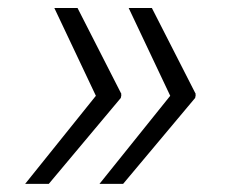

<svg xmlns="http://www.w3.org/2000/svg" viewBox="-20 -534 577 476"><path d="M42.3 -78.1 217.7 -296.5 114.7 -514.2H172.2L280.9 -301.1L280.2 -298.3H280.9L279.5 -291.2L100.9 -78.1ZM226.6 -78.1 402 -296.5 299 -514.2H356.5L465.2 -301.1L464.5 -298.3H465.2L463.8 -291.2L285.2 -78.1Z"/></svg>

Font: Inter UI Light
Style: Italic
Weight: 300
Italic angle: 9.39999°
Designer: Rasmus Andersson
Foundry: rsms
Version: 3.2;8d6f07862